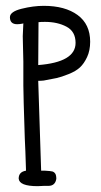

<svg xmlns="http://www.w3.org/2000/svg" viewBox="-20 -634 347 658"><path d="M111 -357 121 -49H135Q153 -48 159 -46.5Q165 -45 169 -39.5Q173 -34 173 -21Q169 3 146 3H131Q128 3 120 3.5Q112 4 109 4Q46 4 44 -22Q44 -45 69 -49V-54Q67 -122 65 -159Q60 -311 60 -341V-423Q60 -437 59 -466Q58 -495 58 -510Q58 -520 60 -554L57 -553Q47 -551 39 -551Q14 -551 14 -575Q14 -594 54 -604Q94 -614 130 -614Q203 -614 246 -582.5Q289 -551 289 -491Q289 -461 278.5 -438.5Q268 -416 254 -403Q240 -390 215 -380Q190 -370 174 -366.5Q158 -363 130 -358Q122 -357 111 -357ZM112 -558 111 -411Q239 -421 239 -487Q239 -526 208 -542.5Q177 -559 134 -559Q119 -559 112 -558Z"/></svg>

Font: Because We Build
Style: Regular
Weight: 400
Designer: Liz Wetzel, Aaron Williamson, Russ McMullin
Foundry: Red Hat
Version: Version 1.000